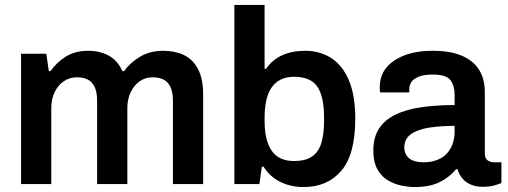

<svg xmlns="http://www.w3.org/2000/svg" viewBox="-20 -743 2049 775"><path d="M65 0V-526H167L177 -456H184Q209 -492 246.5 -515Q284 -538 336 -538Q382 -538 418 -519Q454 -500 474 -456H481Q506 -491 546 -514.5Q586 -538 639 -538Q686 -538 722 -521Q758 -504 779 -465Q800 -426 800 -361V0H678V-336Q678 -372 667.5 -393Q657 -414 639 -422.5Q621 -431 596 -431Q567 -431 544 -415Q521 -399 507.5 -371Q494 -343 494 -306V0H372V-336Q372 -372 361.5 -393Q351 -414 333 -422.5Q315 -431 290 -431Q261 -431 237.5 -415Q214 -399 200.5 -371Q187 -343 187 -306V0Z M1205 12Q1154 12 1112 -8.5Q1070 -29 1044 -70H1037L1027 0H926V-723H1048V-465H1054Q1078 -501 1118 -519.5Q1158 -538 1212 -538Q1271 -538 1316.5 -509Q1362 -480 1388 -419.5Q1414 -359 1414 -264Q1414 -120 1358 -54Q1302 12 1205 12ZM1167 -93Q1212 -93 1238.5 -110.5Q1265 -128 1276.5 -164Q1288 -200 1288 -255V-269Q1288 -353 1261 -393Q1234 -433 1167 -433Q1136 -433 1113.5 -422Q1091 -411 1076.5 -390Q1062 -369 1055 -338Q1048 -307 1048 -268V-255Q1048 -177 1076.5 -135Q1105 -93 1167 -93Z M1653 12Q1631 12 1602.5 6.5Q1574 1 1547.5 -14Q1521 -29 1504 -58.5Q1487 -88 1487 -136Q1487 -190 1511 -225.5Q1535 -261 1578.5 -281.5Q1622 -302 1682.5 -310.5Q1743 -319 1815 -319V-362Q1815 -396 1798.5 -419Q1782 -442 1727 -442Q1690 -442 1669 -433Q1648 -424 1640 -411Q1632 -398 1632 -384V-370H1514Q1513 -375 1513 -380Q1513 -385 1513 -392Q1513 -460 1572 -499Q1631 -538 1726 -538Q1798 -538 1844.5 -518Q1891 -498 1914 -461Q1937 -424 1937 -371V-123Q1937 -104 1948 -96Q1959 -88 1972 -88H2004V-4Q1994 0 1975 5.5Q1956 11 1928 11Q1902 11 1881.5 2.5Q1861 -6 1847 -22Q1833 -38 1827 -60H1821Q1795 -28 1755 -8Q1715 12 1653 12ZM1690 -88Q1720 -88 1743.5 -97Q1767 -106 1782.5 -122Q1798 -138 1806.5 -161Q1815 -184 1815 -211V-235Q1760 -235 1713.5 -228Q1667 -221 1639.5 -202Q1612 -183 1612 -148Q1612 -120 1631.5 -104Q1651 -88 1690 -88Z"/></svg>

Font: Archivo Variable SemiBold
Style: Regular
Weight: 600
Designer: Hector Gatti
Foundry: Omnibus-Type
Version: Version 2.001